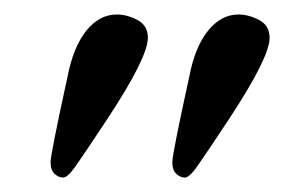

<svg xmlns="http://www.w3.org/2000/svg" viewBox="-20 -582 425 265"><path d="M309.1 -562Q323.2 -562 337.6 -554.4Q352.1 -546.9 352.1 -529.8Q352.1 -502.9 296.9 -418.9Q262.7 -367.2 252 -352.1Q241.2 -336.9 235.1 -336.9Q229 -336.9 223.4 -342Q217.8 -347.2 217.8 -358.2Q217.8 -369.1 241.2 -476.1Q249 -517.1 267.1 -539.6Q285.2 -562 309.1 -562ZM141.1 -562Q155.3 -562 169.7 -554.4Q184.1 -546.9 184.1 -529.8Q184.1 -502.9 128.9 -418.9Q94.7 -367.2 84 -352.1Q73.2 -336.9 67.1 -336.9Q61 -336.9 55.4 -342Q49.8 -347.2 49.8 -358.2Q49.8 -369.1 73.2 -476.1Q81.1 -517.1 99.1 -539.6Q117.2 -562 141.1 -562Z"/></svg>

Font: Linux Libertine Initials
Style: Initials
Weight: 400
Designer: Philipp H. Poll
Foundry: Philipp H. Poll
Version: Version 5.0.6